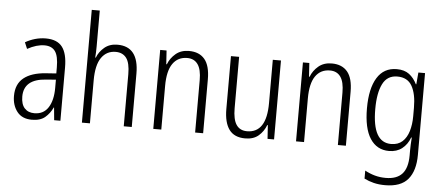

<svg xmlns="http://www.w3.org/2000/svg" viewBox="-60 -904 2968 1289"><g transform="rotate(5 1424.0 -259.5)"><path d="M219 -542Q295 -542 329.5 -497.5Q364 -453 364 -359V0H322L314 -85H312Q293 -44 261 -17Q229 10 172 10Q106 10 72.5 -33Q39 -76 39 -139Q39 -219 90.5 -260.5Q142 -302 238 -309L309 -314V-355Q309 -431 286 -463Q263 -495 214 -495Q161 -495 99 -461L81 -504Q112 -522 147 -532Q182 -542 219 -542ZM244 -267Q95 -257 95 -140Q95 -88 119 -61.5Q143 -35 185 -35Q247 -35 278.5 -84Q310 -133 310 -216V-272Z M563 -518Q563 -477 560 -443H564Q579 -483 614 -512.5Q649 -542 702 -542Q845 -542 845 -360V0H791V-351Q791 -427 766 -460Q741 -493 694 -493Q633 -493 598 -443Q563 -393 563 -289V0H509V-760H563Z M1184 -542Q1253 -542 1289.5 -498.5Q1326 -455 1326 -363V0H1272V-353Q1272 -425 1247.5 -459.5Q1223 -494 1176 -494Q1113 -494 1078.5 -444.5Q1044 -395 1044 -294V0H990V-532H1033L1039 -440H1043Q1059 -482 1094.5 -512Q1130 -542 1184 -542Z M1804 -532V0H1760L1754 -92H1750Q1734 -49 1700 -19.5Q1666 10 1610 10Q1536 10 1501.5 -37.5Q1467 -85 1467 -176V-532H1522V-186Q1522 -110 1546 -74.5Q1570 -39 1618 -39Q1749 -39 1749 -240V-532Z M2146 -542Q2215 -542 2251.5 -498.5Q2288 -455 2288 -363V0H2234V-353Q2234 -425 2209.5 -459.5Q2185 -494 2138 -494Q2075 -494 2040.5 -444.5Q2006 -395 2006 -294V0H1952V-532H1995L2001 -440H2005Q2021 -482 2056.5 -512Q2092 -542 2146 -542Z M2584 -542Q2636 -542 2668 -517.5Q2700 -493 2720 -452H2723L2730 -532H2775V19Q2775 126 2727 183.5Q2679 241 2573 241Q2531 241 2496.5 232.5Q2462 224 2432 209V155Q2465 173 2499.5 182.5Q2534 192 2573 192Q2647 192 2683.5 152Q2720 112 2720 27V-4Q2720 -24 2721 -46Q2722 -68 2724 -93H2720Q2702 -45 2666.5 -17.5Q2631 10 2579 10Q2497 10 2452 -59Q2407 -128 2407 -263Q2407 -396 2452 -469Q2497 -542 2584 -542ZM2592 -493Q2524 -493 2493.5 -432Q2463 -371 2463 -263Q2463 -149 2494.5 -93.5Q2526 -38 2589 -38Q2636 -38 2665 -64.5Q2694 -91 2707.5 -136Q2721 -181 2721 -237V-294Q2721 -387 2691 -440Q2661 -493 2592 -493Z"/></g></svg>

Font: Noto Sans Gurmukhi Condensed Light
Style: Regular
Weight: 300
Width: 3
Designer: Jelle Bosma - Monotype Design Team
Foundry: Monotype Imaging Inc.
Version: Version 2.004; ttfautohint (v1.8.4.7-5d5b)